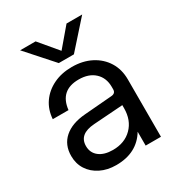

<svg xmlns="http://www.w3.org/2000/svg" viewBox="-172 -816 861 935"><g transform="rotate(-30 258.5 -349.0)"><path d="M298.5 -559.5H213.5L81.5 -707.5H168.5L255 -604.5L342.5 -707.5H430.5ZM465 -322.5V0H379V-78Q325 11 208.5 11Q159 11 120.8 -8Q82.5 -27 61 -60.2Q39.5 -93.5 39.5 -137Q39.5 -199.5 81.5 -236.5Q123.5 -273.5 200 -279.5L353.5 -292Q379 -293.5 379 -316.5V-330Q379 -381 346.2 -411.5Q313.5 -442 257 -442Q151.5 -442 140 -337.5H51.5Q55 -389.5 82.2 -428.5Q109.5 -467.5 155 -489.5Q200.5 -511.5 258.5 -511.5Q319.5 -511.5 366 -487.5Q412.5 -463.5 438.8 -421Q465 -378.5 465 -322.5ZM126 -143Q126 -105 154.2 -83Q182.5 -61 231 -61Q297.5 -61 338.2 -102Q379 -143 379 -210.5V-227.5L214.5 -216Q126 -210 126 -143Z"/></g></svg>

Font: Overused Grotesk
Style: Regular
Weight: 450
Version: Version 0.004